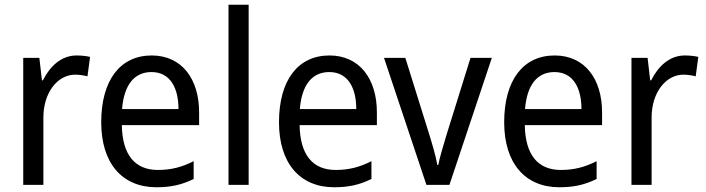

<svg xmlns="http://www.w3.org/2000/svg" viewBox="-20 -780 2979 810"><path d="M303 -546C239 -546 191 -501 161 -441H157L146 -536H78V0H163V-284C163 -391 224 -465 297 -465C314 -465 334 -462 349 -458L360 -540C343 -544 322 -546 303 -546Z M620 -546C488 -546 407 -443 407 -264C407 -94 493 10 640 10C703 10 748 -1 797 -25V-100C747 -75 703 -63 646 -63C549 -63 496 -127 494 -252H820V-306C820 -447 747 -546 620 -546ZM619 -476C698 -476 733 -409 733 -320H495C503 -421 546 -476 619 -476Z M1029 0V-760H944V0Z M1370 -546C1238 -546 1157 -443 1157 -264C1157 -94 1243 10 1390 10C1453 10 1498 -1 1547 -25V-100C1497 -75 1453 -63 1396 -63C1299 -63 1246 -127 1244 -252H1570V-306C1570 -447 1497 -546 1370 -546ZM1369 -476C1448 -476 1483 -409 1483 -320H1245C1253 -421 1296 -476 1369 -476Z M1779 0H1876L2055 -536H1965L1864 -212C1851 -168 1834 -113 1829 -84H1825C1819 -121 1802 -177 1789 -219L1690 -536H1600Z M2320 -546C2188 -546 2107 -443 2107 -264C2107 -94 2193 10 2340 10C2403 10 2448 -1 2497 -25V-100C2447 -75 2403 -63 2346 -63C2249 -63 2196 -127 2194 -252H2520V-306C2520 -447 2447 -546 2320 -546ZM2319 -476C2398 -476 2433 -409 2433 -320H2195C2203 -421 2246 -476 2319 -476Z M2869 -546C2805 -546 2757 -501 2727 -441H2723L2712 -536H2644V0H2729V-284C2729 -391 2790 -465 2863 -465C2880 -465 2900 -462 2915 -458L2926 -540C2909 -544 2888 -546 2869 -546Z"/></svg>

Font: Noto Sans Armenian SemiCondensed
Style: Regular
Weight: 400
Width: 4
Designer: Monotype Design Team
Foundry: Monotype Imaging Inc.
Version: Version 2.008